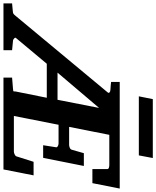

<svg xmlns="http://www.w3.org/2000/svg" viewBox="30 -985 902 1108"><g transform="rotate(90 481.0 -431.0)"><path d="M346.2 -312H502.9L549.8 -551.8ZM983.9 -513.2H902.8V-598.1Q902.8 -605.5 895.5 -608.2Q888.2 -610.8 879.9 -610.8H705.1L659.2 -378.9H763.2Q770.5 -378.9 779.5 -382.6Q788.6 -386.2 791 -394L811 -463.9H884.8L837.9 -229H765.1L776.9 -304.2Q777.3 -307.1 775.4 -309.6Q773.4 -312 770 -314Q766.6 -315.9 762.2 -316.9Q757.8 -317.9 753.9 -317.9H647L596.2 -60.1H800.8Q804.2 -60.1 808.6 -61Q813 -62 817.1 -64Q821.3 -65.9 824.7 -68.6Q828.1 -71.3 829.1 -74.2L860.8 -173.8H939L904.8 0H375V-49.8Q399.4 -51.8 414.8 -53Q430.2 -54.2 438.7 -54.9Q447.3 -55.7 450.4 -56.4Q453.6 -57.1 454.3 -58.8Q455.1 -60.5 454.6 -63.2Q454.1 -65.9 455.1 -70.8L491.2 -250H294.9L146 -71.8Q143.6 -68.8 145.3 -65.9Q147 -63 150.1 -60.5Q153.3 -58.1 156.2 -56.6Q159.2 -55.2 160.2 -55.2L216.8 -49.8V0H-53.2V-49.8Q-44.4 -50.8 -36.1 -51.3Q-27.8 -51.8 -21 -52.7Q-13.2 -53.7 -5.9 -54.2Q-1.5 -54.7 1.5 -55.4Q4.4 -56.2 6.8 -57.9Q9.3 -59.6 12.5 -63Q15.6 -66.4 20 -71.8L460 -601.1Q465.3 -606.9 460.9 -611.6Q456.5 -616.2 445.8 -617.2Q438 -617.2 430.2 -618.2Q423.3 -618.7 415.3 -619.4Q407.2 -620.1 399.9 -621.1V-670.9H1015.1ZM823.7 -781.2H482.9L499 -861.8H838.9Z"/></g></svg>

Font: Charis SIL Viet
Style: Bold Italic
Weight: 700
Italic angle: -11°
Foundry: SIL International
Version: Version 5.000